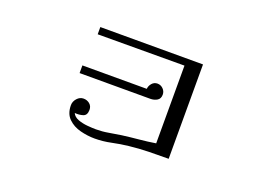

<svg xmlns="http://www.w3.org/2000/svg" viewBox="-74 -645 1148 824"><g transform="rotate(20 500.0 -233.0)"><path d="M615 -281Q615 -262 601.5 -254Q588 -246 571 -246H248V-281H542Q543 -295 553 -306.5Q563 -318 578 -318Q593 -318 604 -307Q615 -296 615 -281ZM733 -31Q688 -31 643 -30Q598 -29 554 -24Q517 -20 479.5 -12Q442 -4 404 -4Q372 -4 338.5 -12.5Q305 -21 282.5 -43Q260 -65 260 -104Q260 -121 272.5 -135Q285 -149 302 -149Q318 -149 330 -139Q342 -129 342 -112Q342 -87 324.5 -81.5Q307 -76 287 -78Q294 -62 314 -54.5Q334 -47 357.5 -45Q381 -43 396 -43Q425 -43 453 -48Q481 -53 509 -57Q547 -62 585 -65.5Q623 -69 660 -75V-430L264 -429V-462H733Z"/></g></svg>

Font: Kaisei Decol
Style: Regular
Weight: 400
Designer: Font-Kai, 金井和夫
Foundry: KAZUO KANAI
Version: Version 5.003